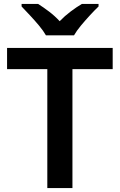

<svg xmlns="http://www.w3.org/2000/svg" viewBox="-20 -958 610 978"><path d="M349 0H221V-606H16V-714H554V-606H349ZM214 -778Q201 -801 178.5 -828Q156 -855 132 -880.5Q108 -906 90 -925V-938H174Q201 -921 230 -899Q259 -877 284 -850Q310 -877 340 -899.5Q370 -922 397 -938H482V-925Q463 -907 439 -881Q415 -855 392.5 -828Q370 -801 357 -778Z"/></svg>

Font: Noto Sans Gurmukhi UI SemiBold
Style: Regular
Weight: 600
Designer: Jelle Bosma - Monotype Design Team
Foundry: Monotype Imaging Inc.
Version: Version 2.004; ttfautohint (v1.8.4.7-5d5b)